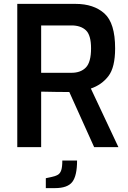

<svg xmlns="http://www.w3.org/2000/svg" viewBox="-20 -758 660 989"><path d="M69 -738H369Q463 -738 518 -688.5Q573 -639 573 -509Q573 -411 538.5 -366Q504 -321 448 -302L590 0H465L337 -284Q276 -284 192 -286V0H69ZM348 -383Q396 -383 422.5 -410.5Q449 -438 449 -509Q449 -577 422.5 -602Q396 -627 348 -627H192V-383ZM216 160 244 154Q267 149 278.5 142Q290 135 295.5 118.5Q301 102 301 69H377Q377 147 352.5 179Q328 211 263 211H216Z"/></svg>

Font: Exo SemiBold
Style: Regular
Weight: 600
Designer: Natanael Gama
Foundry: Natanael Gama
Version: Version 1.500